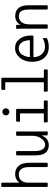

<svg xmlns="http://www.w3.org/2000/svg" viewBox="1104 -1837 792 3040"><g transform="rotate(-90 1500.0 -317.0)"><path d="M443 29Q443 43 429 43H389Q375 43 375 29V-242Q375 -290 367 -323.5Q359 -357 342.5 -377.5Q326 -398 305 -407Q284 -416 253 -416Q198 -416 163 -377Q128 -338 128 -269V29Q128 43 114 43H74Q60 43 60 29V-679Q60 -693 74 -693H114Q128 -693 128 -679V-406Q156 -443 188.5 -458Q221 -473 260 -473Q349 -473 396 -416Q443 -359 443 -243Z M940 29Q940 43 926 43H890Q876 43 876 29V-54Q850 6 812 32.5Q774 59 722 59Q560 59 560 -150V-444Q560 -458 574 -458H614Q628 -458 628 -444V-168Q628 2 733 2Q757 2 782 -14.5Q807 -31 828 -59.5Q849 -88 860 -126Q871 -164 870 -206V-444Q870 -458 884 -458H924Q938 -458 938 -444V-82Q938 -49 938.5 -23Q939 3 940 29Z M1415 -19Q1429 -19 1429 -5V29Q1429 43 1415 43H1096Q1082 43 1082 29V-5Q1082 -19 1096 -19H1224V-396H1107Q1093 -396 1093 -410V-444Q1093 -458 1107 -458H1282Q1296 -458 1296 -444V-19ZM1193 -620Q1193 -643 1209.5 -659.5Q1226 -676 1249 -676Q1272 -676 1288.5 -659.5Q1305 -643 1305 -620Q1305 -597 1288.5 -580.5Q1272 -564 1249 -564Q1226 -564 1209.5 -580.5Q1193 -597 1193 -620Z M1907 -19Q1921 -19 1921 -5V29Q1921 43 1907 43H1583Q1569 43 1569 29V-5Q1569 -19 1583 -19H1717V-630H1611Q1597 -630 1597 -644V-678Q1597 -692 1611 -692H1775Q1789 -692 1789 -678V-19Z M2384 -240Q2384 -271 2376.5 -303Q2369 -335 2354 -359Q2319 -417 2254 -417Q2189 -417 2152 -358Q2135 -329 2126 -298Q2117 -267 2116 -240ZM2115 -183Q2114 -151 2126.5 -113.5Q2139 -76 2161 -52.5Q2183 -29 2211 -15Q2239 -1 2279 -1Q2314 -1 2344 -8Q2374 -15 2404 -31Q2416 -36 2417 -24V22Q2417 30 2406 35Q2375 47 2345.5 53Q2316 59 2274 59Q2167 59 2104 -12.5Q2041 -84 2041 -205Q2041 -315 2103 -397Q2168 -474 2255 -474Q2309 -474 2344.5 -455Q2380 -436 2408 -397Q2458 -330 2458 -215Q2458 -203 2457.5 -196.5Q2457 -190 2454 -187Q2451 -184 2443.5 -183.5Q2436 -183 2422 -183Z M2937 29Q2937 43 2923 43H2883Q2869 43 2869 29V-246Q2869 -338 2844 -376.5Q2819 -415 2759 -415Q2706 -415 2670 -372.5Q2634 -330 2634 -244V29Q2634 43 2620 43H2580Q2566 43 2566 29V-331Q2566 -374 2565.5 -398Q2565 -422 2563 -444Q2562 -451 2566.5 -454.5Q2571 -458 2577 -458H2613Q2627 -458 2627 -444V-388Q2651 -431 2685.5 -451.5Q2720 -472 2765 -472Q2853 -472 2895 -417Q2937 -362 2937 -262Z"/></g></svg>

Font: NanumGothicCoding
Style: Regular
Weight: 400
Monospace: yes
Designer: Kwon Bruce; Nicolas Noh; Sung-woo Choi; Go-un Cha; Soo-hyun Park;
Foundry: NHN Corporation
Version: Version 2.000;PS 1;hotconv 1.0.49;makeotf.lib2.0.14853